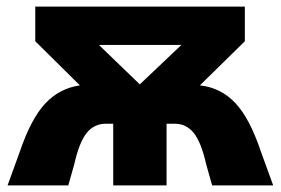

<svg xmlns="http://www.w3.org/2000/svg" viewBox="-20 -562 851 582"><path d="M2.9 0 40 -102.1Q74.2 -202.6 117.4 -248.5Q160.6 -294.4 222.2 -303.2L86.9 -437V-542H722.2V-437L585.9 -303.2Q648.9 -296.4 692.9 -250.2Q736.8 -204.1 771 -102.1L808.1 0H623L605 -64Q589.8 -131.3 567.1 -159.2Q544.4 -187 509.8 -187H484.9V0H323.2V-187H300.8Q265.6 -187 242.9 -159.2Q220.2 -131.3 205.1 -64L187 0ZM403.8 -306.2 529.8 -425.8H279.8Z"/></svg>

Font: Montserrat ExtraBold
Style: Regular
Weight: 800
Designer: Julieta Ulanovsky
Foundry: Julieta Ulanovsky
Version: Version 9.000